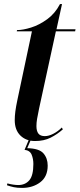

<svg xmlns="http://www.w3.org/2000/svg" viewBox="-20 -679 389 938"><path d="M151 10Q107 10 79.5 -17Q52 -44 52 -92Q52 -112 55 -135Q58 -158 65 -191L136 -526H62L63 -532Q92 -532 132 -544.5Q172 -557 210.5 -585Q249 -613 273 -659H283L256 -536H349L347 -526H253L171 -149Q164 -116 161 -97.5Q158 -79 158 -63Q158 -39 167.5 -26.5Q177 -14 199 -14Q218 -14 240.5 -25.5Q263 -37 282 -56L287 -47Q260 -23 227.5 -6.5Q195 10 151 10ZM88 239Q64 239 47.5 235.5Q31 232 14 226L16 217Q31 221 45 223Q59 225 69 225Q103 225 123 202Q143 179 143 122Q143 97 134.5 76.5Q126 56 100 53L124 -4H134L113 45Q171 46 192 70Q213 94 213 130Q213 184 176.5 211.5Q140 239 88 239Z"/></svg>

Font: Noto Serif Display ExtraCondensed SemiBold
Style: Italic
Weight: 600
Width: 2
Italic angle: -12°
Designer: Monotype Design Team
Foundry: Monotype Imaging Inc.
Version: Version 2.009